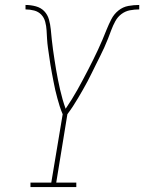

<svg xmlns="http://www.w3.org/2000/svg" viewBox="-20 -755 582 775"><path d="M103 0V-18H187L233 -294Q226 -310 221 -326Q216 -342 211.5 -358.5Q207 -375 203 -392Q199 -409 196 -426Q193 -443 189.5 -460Q186 -477 183.5 -494Q181 -511 178.5 -528Q176 -545 173.5 -562.5Q171 -580 170 -597.5Q169 -615 168 -632.5Q167 -650 162.5 -667Q158 -684 146.5 -696Q135 -708 118 -712.5Q101 -717 83 -717V-735Q104 -735 124.5 -729.5Q145 -724 158.5 -710Q172 -696 177.5 -676.5Q183 -657 185 -636.5Q187 -616 189 -595.5Q191 -575 194 -554.5Q197 -534 200 -514Q203 -494 206.5 -473.5Q210 -453 214 -433Q218 -413 222.5 -393.5Q227 -374 232.5 -354.5Q238 -335 245 -316Q258 -335 270 -354.5Q282 -374 293 -393.5Q304 -413 314.5 -433Q325 -453 335.5 -473Q346 -493 356 -513.5Q366 -534 375.5 -554Q385 -574 393.5 -594.5Q402 -615 410.5 -636Q419 -657 429.5 -677.5Q440 -698 458 -712.5Q476 -727 498 -731Q520 -735 542 -735V-717Q523 -717 504.5 -713.5Q486 -710 470.5 -698.5Q455 -687 445.5 -669.5Q436 -652 429.5 -634.5Q423 -617 416 -599Q409 -581 401 -563.5Q393 -546 384.5 -529Q376 -512 367.5 -495Q359 -478 350.5 -460.5Q342 -443 333 -426Q324 -409 314.5 -392.5Q305 -376 295 -359Q285 -342 274.5 -326Q264 -310 252 -294L207 -18H288V0Z"/></svg>

Font: Iosevka Slab Thin
Style: Italic
Weight: 100
Italic angle: -9°
Monospace: yes
Designer: Belleve Invis
Foundry: Belleve Invis
Version: Version 11.1.1; ttfautohint (v1.8.3)